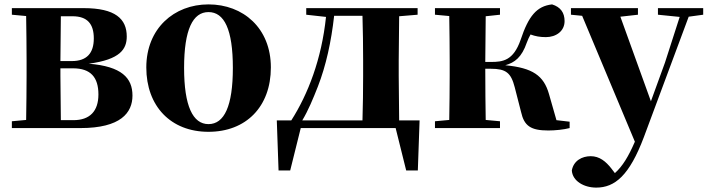

<svg xmlns="http://www.w3.org/2000/svg" viewBox="-20 -583 3224 874"><path d="M97 0H346C530 0 583 -70 583 -148C583 -228 534 -281 384 -293C528 -312 557 -360 557 -417C557 -497 505 -546 361 -546H34V-516L99 -510C100 -451 101 -364 101 -308V-238C101 -182 100 -95 99 -37L34 -31V0ZM257 -509H310C378 -509 407 -474 407 -408C407 -341 375 -305 307 -305H255ZM255 -272H312C393 -272 428 -231 428 -153C428 -77 389 -36 314 -36H257L255 -238Z M929 17C1100 17 1213 -97 1213 -276C1213 -455 1087 -563 929 -563C772 -563 646 -453 646 -276C646 -100 757 17 929 17ZM929 -18C858 -18 818 -100 818 -274C818 -449 858 -528 929 -528C1001 -528 1040 -449 1040 -274C1040 -100 1001 -18 929 -18Z M1374 -516 1464 -506C1444 -314 1382 -154 1306 -35H1240L1248 193H1301L1349 0H1629H1781L1829 193H1882L1890 -35H1797L1795 -238V-308L1797 -509L1881 -516V-546H1374ZM1630 -35H1356C1383 -80 1405 -133 1427 -189C1464 -284 1488 -394 1501 -511H1630C1632 -453 1633 -365 1633 -308V-238C1633 -181 1632 -93 1630 -35Z M2352 -73C2366 -10 2396 11 2476 11C2508 11 2546 7 2573 0V-29L2513 -36L2479 -155C2455 -239 2405 -274 2280 -286C2323 -298 2355 -322 2378 -389C2383 -403 2389 -415 2395 -426C2417 -418 2437 -414 2465 -414C2511 -414 2550 -441 2550 -487C2550 -525 2532 -551 2493 -563C2423 -555 2386 -510 2350 -402C2317 -307 2269 -301 2215 -301H2189L2191 -509L2256 -516V-546H1960V-516L2025 -510C2026 -451 2027 -364 2027 -308V-238C2027 -182 2026 -95 2025 -37L1960 -31V0H2256V-31L2191 -37C2190 -95 2189 -185 2189 -270H2214C2283 -270 2306 -252 2323 -186Z M2975 -516 3074 -506 3007 -298 2943 -122 2804 -507 2884 -516V-546H2579V-516L2630 -511L2870 62C2841 129 2814 174 2779 205L2763 184C2738 152 2709 128 2669 128C2630 128 2591 148 2583 193C2586 241 2638 271 2694 271C2779 271 2845 216 2911 41L3115 -507L3181 -516V-546H2975Z"/></svg>

Font: Source Han Serif KR Heavy
Style: Regular
Weight: 900
Designer: Ryoko NISHIZUKA 西塚涼子 (kana & ideographs); Frank Grießhammer (Latin, Greek & Cyrillic); Wenlong ZHANG 张文龙 (bopomofo); San
Foundry: Adobe
Version: Version 2.001;hotconv 1.1.0;makeotfexe 2.6.0